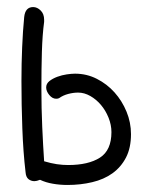

<svg xmlns="http://www.w3.org/2000/svg" viewBox="-20 -524 413 546"><path d="M105.5 -461.9Q100.6 -425.8 99.1 -376Q97.7 -326.2 97.7 -272.5Q97.7 -216.8 100.1 -163.1Q102.5 -109.4 105.5 -65.4Q125 -59.6 141.6 -57.1Q158.2 -54.7 173.8 -54.7Q231.4 -54.7 264.2 -75.7Q296.9 -96.7 296.9 -148.4Q296.9 -168.9 288.6 -189.5Q280.3 -210 267.1 -225.6Q253.9 -241.2 236.8 -251Q219.7 -260.7 202.1 -260.7Q188.5 -260.7 173.8 -256.8Q159.2 -252.9 148.4 -245.1Q145.5 -243.2 139.6 -243.2Q128.9 -243.2 120.1 -253.9Q111.3 -264.6 111.3 -275.4Q111.3 -286.1 120.6 -293.5Q129.9 -300.8 143.1 -305.7Q156.2 -310.5 169.9 -312.5Q183.6 -314.5 193.4 -314.5Q226.6 -314.5 255.4 -299.8Q284.2 -285.2 305.7 -261.2Q327.1 -237.3 339.8 -206.5Q352.5 -175.8 352.5 -142.6Q352.5 -103.5 338.4 -76.2Q324.2 -48.8 299.8 -31.2Q275.4 -13.7 242.2 -5.9Q209 2 171.9 2Q150.4 2 130.4 -1.5Q110.4 -4.9 93.8 -12.7Q84 -8.8 78.1 -8.8Q68.4 -8.8 61 -14.6Q53.7 -20.5 52.7 -34.2Q45.9 -91.8 43.5 -159.2Q41 -226.6 41 -293.9Q41 -343.8 43 -389.6Q44.9 -435.5 48.8 -475.6Q51.8 -503.9 74.2 -503.9Q85.9 -503.9 95.7 -494.1Q105.5 -484.4 105.5 -467.8Z"/></svg>

Font: Hi Melody Cyrillic
Style: Regular
Weight: 400
Version: Version 0.90 April 10, 2018